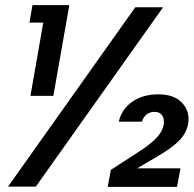

<svg xmlns="http://www.w3.org/2000/svg" viewBox="-20 -724 752 745"><path d="M11.2 0 504.9 -695.8H612.8L119.1 0ZM98.1 -352.1 147.9 -636.2H94.2L106 -704.1H249L187 -352.1ZM440.9 -252Q451.7 -299.8 492.7 -328.9Q533.7 -357.9 595.2 -357.9Q656.2 -357.9 687 -324.5Q717.8 -291 710 -244.1Q703.6 -208 677 -180.2Q650.4 -152.3 592.8 -118.2L512.2 -70.8H680.2L667 1H397.9L410.2 -64.9L532.2 -144Q569.3 -169.4 589.8 -191.9Q610.4 -214.4 615.2 -240.2Q618.7 -263.2 608.9 -276.6Q599.1 -290 580.1 -290Q561.5 -290 548.8 -279.8Q536.1 -269.5 530.8 -252Z"/></svg>

Font: Poppins Medium
Style: Italic
Weight: 500
Italic angle: -10°
Designer: Ninad Kale (Devanagari), Jonny Pinhorn (Latin)
Foundry: Indian Type Foundry
Version: Version 3.200;PS 1.000;hotconv 16.6.54;makeotf.lib2.5.65590